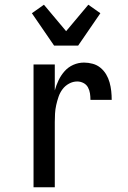

<svg xmlns="http://www.w3.org/2000/svg" viewBox="-20 -793 540 813"><path d="M122 0V-520H212V-410Q218 -432 228 -453Q238 -474 253.5 -491.5Q269 -509 290.5 -518.5Q312 -528 336 -528Q354 -528 372.5 -523Q391 -518 405.5 -506Q420 -494 429.5 -478Q439 -462 444 -444Q449 -426 451 -407.5Q453 -389 453 -370H363Q363 -384 361 -397.5Q359 -411 352.5 -423Q346 -435 333.5 -441.5Q321 -448 307 -448Q289 -448 272.5 -439Q256 -430 245 -415.5Q234 -401 228 -383.5Q222 -366 218 -348Q214 -330 213 -312Q212 -294 212 -276V0ZM209 -600 115 -737 166 -773 260 -661 354 -773 405 -737 311 -600Z"/></svg>

Font: Iosevka Custom Medium
Style: Regular
Weight: 500
Monospace: yes
Designer: Belleve Invis
Foundry: Belleve Invis
Version: Version 32.5.0; ttfautohint (v1.8.4)